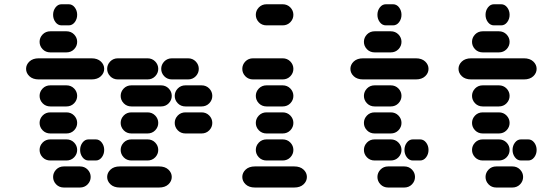

<svg xmlns="http://www.w3.org/2000/svg" viewBox="-20 -881 2540 888"><path d="M275.4 -13.7H349.6Q371.1 -13.7 385.3 -28.3Q399.4 -43 399.4 -62.5Q399.4 -82 385.3 -96.7Q371.1 -111.3 349.6 -111.3H275.4Q253.9 -111.3 239.7 -96.7Q225.6 -82 225.6 -62.5Q225.6 -43 239.7 -28.3Q253.9 -13.7 275.4 -13.7ZM212.9 -138.7H287.1Q308.6 -138.7 322.8 -153.3Q336.9 -168 336.9 -187.5Q336.9 -207 322.8 -221.7Q308.6 -236.3 287.1 -236.3H212.9Q191.4 -236.3 177.2 -221.7Q163.1 -207 163.1 -187.5Q163.1 -168 177.2 -153.3Q191.4 -138.7 212.9 -138.7ZM389.6 -138.7H422.9Q439.5 -138.7 450.7 -153.3Q461.9 -168 461.9 -187.5Q461.9 -207 450.7 -221.7Q439.5 -236.3 422.9 -236.3H389.6Q373 -236.3 361.8 -221.7Q350.6 -207 350.6 -187.5Q350.6 -168 361.8 -153.3Q373 -138.7 389.6 -138.7ZM212.9 -263.7H287.1Q308.6 -263.7 322.8 -278.3Q336.9 -293 336.9 -312.5Q336.9 -332 322.8 -346.7Q308.6 -361.3 287.1 -361.3H212.9Q191.4 -361.3 177.2 -346.7Q163.1 -332 163.1 -312.5Q163.1 -293 177.2 -278.3Q191.4 -263.7 212.9 -263.7ZM212.9 -388.7H287.1Q308.6 -388.7 322.8 -403.3Q336.9 -418 336.9 -437.5Q336.9 -457 322.8 -471.7Q308.6 -486.3 287.1 -486.3H212.9Q191.4 -486.3 177.2 -471.7Q163.1 -457 163.1 -437.5Q163.1 -418 177.2 -403.3Q191.4 -388.7 212.9 -388.7ZM159.2 -513.7H403.3Q430.7 -513.7 446.3 -528.3Q461.9 -543 461.9 -562.5Q461.9 -582 446.3 -596.7Q430.7 -611.3 403.3 -611.3H159.2Q131.8 -611.3 116.2 -596.7Q100.6 -582 100.6 -562.5Q100.6 -543 116.2 -528.3Q131.8 -513.7 159.2 -513.7ZM212.9 -638.7H287.1Q308.6 -638.7 322.8 -653.3Q336.9 -668 336.9 -687.5Q336.9 -707 322.8 -721.7Q308.6 -736.3 287.1 -736.3H212.9Q191.4 -736.3 177.2 -721.7Q163.1 -707 163.1 -687.5Q163.1 -668 177.2 -653.3Q191.4 -638.7 212.9 -638.7ZM264.6 -763.7H297.9Q314.5 -763.7 325.7 -778.3Q336.9 -793 336.9 -812.5Q336.9 -832 325.7 -846.7Q314.5 -861.3 297.9 -861.3H264.6Q248 -861.3 236.8 -846.7Q225.6 -832 225.6 -812.5Q225.6 -793 236.8 -778.3Q248 -763.7 264.6 -763.7Z M534.2 -13.7H715.8Q743.2 -13.7 758.8 -28.3Q774.4 -43 774.4 -62.5Q774.4 -82 758.8 -96.7Q743.2 -111.3 715.8 -111.3H534.2Q506.8 -111.3 491.2 -96.7Q475.6 -82 475.6 -62.5Q475.6 -43 491.2 -28.3Q506.8 -13.7 534.2 -13.7ZM587.9 -138.7H662.1Q683.6 -138.7 697.8 -153.3Q711.9 -168 711.9 -187.5Q711.9 -207 697.8 -221.7Q683.6 -236.3 662.1 -236.3H587.9Q566.4 -236.3 552.2 -221.7Q538.1 -207 538.1 -187.5Q538.1 -168 552.2 -153.3Q566.4 -138.7 587.9 -138.7ZM587.9 -263.7H662.1Q683.6 -263.7 697.8 -278.3Q711.9 -293 711.9 -312.5Q711.9 -332 697.8 -346.7Q683.6 -361.3 662.1 -361.3H587.9Q566.4 -361.3 552.2 -346.7Q538.1 -332 538.1 -312.5Q538.1 -293 552.2 -278.3Q566.4 -263.7 587.9 -263.7ZM837.9 -263.7H912.1Q933.6 -263.7 947.8 -278.3Q961.9 -293 961.9 -312.5Q961.9 -332 947.8 -346.7Q933.6 -361.3 912.1 -361.3H837.9Q816.4 -361.3 802.2 -346.7Q788.1 -332 788.1 -312.5Q788.1 -293 802.2 -278.3Q816.4 -263.7 837.9 -263.7ZM587.9 -388.7H724.6Q746.1 -388.7 760.3 -403.3Q774.4 -418 774.4 -437.5Q774.4 -457 760.3 -471.7Q746.1 -486.3 724.6 -486.3H587.9Q566.4 -486.3 552.2 -471.7Q538.1 -457 538.1 -437.5Q538.1 -418 552.2 -403.3Q566.4 -388.7 587.9 -388.7ZM837.9 -388.7H912.1Q933.6 -388.7 947.8 -403.3Q961.9 -418 961.9 -437.5Q961.9 -457 947.8 -471.7Q933.6 -486.3 912.1 -486.3H837.9Q816.4 -486.3 802.2 -471.7Q788.1 -457 788.1 -437.5Q788.1 -418 802.2 -403.3Q816.4 -388.7 837.9 -388.7ZM525.4 -513.7H662.1Q683.6 -513.7 697.8 -528.3Q711.9 -543 711.9 -562.5Q711.9 -582 697.8 -596.7Q683.6 -611.3 662.1 -611.3H525.4Q503.9 -611.3 489.7 -596.7Q475.6 -582 475.6 -562.5Q475.6 -543 489.7 -528.3Q503.9 -513.7 525.4 -513.7ZM775.4 -513.7H849.6Q871.1 -513.7 885.3 -528.3Q899.4 -543 899.4 -562.5Q899.4 -582 885.3 -596.7Q871.1 -611.3 849.6 -611.3H775.4Q753.9 -611.3 739.7 -596.7Q725.6 -582 725.6 -562.5Q725.6 -543 739.7 -528.3Q753.9 -513.7 775.4 -513.7Z M1159.2 -13.7H1340.8Q1368.2 -13.7 1383.8 -28.3Q1399.4 -43 1399.4 -62.5Q1399.4 -82 1383.8 -96.7Q1368.2 -111.3 1340.8 -111.3H1159.2Q1131.8 -111.3 1116.2 -96.7Q1100.6 -82 1100.6 -62.5Q1100.6 -43 1116.2 -28.3Q1131.8 -13.7 1159.2 -13.7ZM1212.9 -138.7H1287.1Q1308.6 -138.7 1322.8 -153.3Q1336.9 -168 1336.9 -187.5Q1336.9 -207 1322.8 -221.7Q1308.6 -236.3 1287.1 -236.3H1212.9Q1191.4 -236.3 1177.2 -221.7Q1163.1 -207 1163.1 -187.5Q1163.1 -168 1177.2 -153.3Q1191.4 -138.7 1212.9 -138.7ZM1212.9 -263.7H1287.1Q1308.6 -263.7 1322.8 -278.3Q1336.9 -293 1336.9 -312.5Q1336.9 -332 1322.8 -346.7Q1308.6 -361.3 1287.1 -361.3H1212.9Q1191.4 -361.3 1177.2 -346.7Q1163.1 -332 1163.1 -312.5Q1163.1 -293 1177.2 -278.3Q1191.4 -263.7 1212.9 -263.7ZM1212.9 -388.7H1287.1Q1308.6 -388.7 1322.8 -403.3Q1336.9 -418 1336.9 -437.5Q1336.9 -457 1322.8 -471.7Q1308.6 -486.3 1287.1 -486.3H1212.9Q1191.4 -486.3 1177.2 -471.7Q1163.1 -457 1163.1 -437.5Q1163.1 -418 1177.2 -403.3Q1191.4 -388.7 1212.9 -388.7ZM1150.4 -513.7H1287.1Q1308.6 -513.7 1322.8 -528.3Q1336.9 -543 1336.9 -562.5Q1336.9 -582 1322.8 -596.7Q1308.6 -611.3 1287.1 -611.3H1150.4Q1128.9 -611.3 1114.7 -596.7Q1100.6 -582 1100.6 -562.5Q1100.6 -543 1114.7 -528.3Q1128.9 -513.7 1150.4 -513.7ZM1212.9 -763.7H1287.1Q1308.6 -763.7 1322.8 -778.3Q1336.9 -793 1336.9 -812.5Q1336.9 -832 1322.8 -846.7Q1308.6 -861.3 1287.1 -861.3H1212.9Q1191.4 -861.3 1177.2 -846.7Q1163.1 -832 1163.1 -812.5Q1163.1 -793 1177.2 -778.3Q1191.4 -763.7 1212.9 -763.7Z M1775.4 -13.7H1849.6Q1871.1 -13.7 1885.3 -28.3Q1899.4 -43 1899.4 -62.5Q1899.4 -82 1885.3 -96.7Q1871.1 -111.3 1849.6 -111.3H1775.4Q1753.9 -111.3 1739.7 -96.7Q1725.6 -82 1725.6 -62.5Q1725.6 -43 1739.7 -28.3Q1753.9 -13.7 1775.4 -13.7ZM1712.9 -138.7H1787.1Q1808.6 -138.7 1822.8 -153.3Q1836.9 -168 1836.9 -187.5Q1836.9 -207 1822.8 -221.7Q1808.6 -236.3 1787.1 -236.3H1712.9Q1691.4 -236.3 1677.2 -221.7Q1663.1 -207 1663.1 -187.5Q1663.1 -168 1677.2 -153.3Q1691.4 -138.7 1712.9 -138.7ZM1889.6 -138.7H1922.9Q1939.5 -138.7 1950.7 -153.3Q1961.9 -168 1961.9 -187.5Q1961.9 -207 1950.7 -221.7Q1939.5 -236.3 1922.9 -236.3H1889.6Q1873 -236.3 1861.8 -221.7Q1850.6 -207 1850.6 -187.5Q1850.6 -168 1861.8 -153.3Q1873 -138.7 1889.6 -138.7ZM1712.9 -263.7H1787.1Q1808.6 -263.7 1822.8 -278.3Q1836.9 -293 1836.9 -312.5Q1836.9 -332 1822.8 -346.7Q1808.6 -361.3 1787.1 -361.3H1712.9Q1691.4 -361.3 1677.2 -346.7Q1663.1 -332 1663.1 -312.5Q1663.1 -293 1677.2 -278.3Q1691.4 -263.7 1712.9 -263.7ZM1712.9 -388.7H1787.1Q1808.6 -388.7 1822.8 -403.3Q1836.9 -418 1836.9 -437.5Q1836.9 -457 1822.8 -471.7Q1808.6 -486.3 1787.1 -486.3H1712.9Q1691.4 -486.3 1677.2 -471.7Q1663.1 -457 1663.1 -437.5Q1663.1 -418 1677.2 -403.3Q1691.4 -388.7 1712.9 -388.7ZM1659.2 -513.7H1903.3Q1930.7 -513.7 1946.3 -528.3Q1961.9 -543 1961.9 -562.5Q1961.9 -582 1946.3 -596.7Q1930.7 -611.3 1903.3 -611.3H1659.2Q1631.8 -611.3 1616.2 -596.7Q1600.6 -582 1600.6 -562.5Q1600.6 -543 1616.2 -528.3Q1631.8 -513.7 1659.2 -513.7ZM1712.9 -638.7H1787.1Q1808.6 -638.7 1822.8 -653.3Q1836.9 -668 1836.9 -687.5Q1836.9 -707 1822.8 -721.7Q1808.6 -736.3 1787.1 -736.3H1712.9Q1691.4 -736.3 1677.2 -721.7Q1663.1 -707 1663.1 -687.5Q1663.1 -668 1677.2 -653.3Q1691.4 -638.7 1712.9 -638.7ZM1764.6 -763.7H1797.9Q1814.5 -763.7 1825.7 -778.3Q1836.9 -793 1836.9 -812.5Q1836.9 -832 1825.7 -846.7Q1814.5 -861.3 1797.9 -861.3H1764.6Q1748 -861.3 1736.8 -846.7Q1725.6 -832 1725.6 -812.5Q1725.6 -793 1736.8 -778.3Q1748 -763.7 1764.6 -763.7Z M2275.4 -13.7H2349.6Q2371.1 -13.7 2385.3 -28.3Q2399.4 -43 2399.4 -62.5Q2399.4 -82 2385.3 -96.7Q2371.1 -111.3 2349.6 -111.3H2275.4Q2253.9 -111.3 2239.7 -96.7Q2225.6 -82 2225.6 -62.5Q2225.6 -43 2239.7 -28.3Q2253.9 -13.7 2275.4 -13.7ZM2212.9 -138.7H2287.1Q2308.6 -138.7 2322.8 -153.3Q2336.9 -168 2336.9 -187.5Q2336.9 -207 2322.8 -221.7Q2308.6 -236.3 2287.1 -236.3H2212.9Q2191.4 -236.3 2177.2 -221.7Q2163.1 -207 2163.1 -187.5Q2163.1 -168 2177.2 -153.3Q2191.4 -138.7 2212.9 -138.7ZM2389.6 -138.7H2422.9Q2439.5 -138.7 2450.7 -153.3Q2461.9 -168 2461.9 -187.5Q2461.9 -207 2450.7 -221.7Q2439.5 -236.3 2422.9 -236.3H2389.6Q2373 -236.3 2361.8 -221.7Q2350.6 -207 2350.6 -187.5Q2350.6 -168 2361.8 -153.3Q2373 -138.7 2389.6 -138.7ZM2212.9 -263.7H2287.1Q2308.6 -263.7 2322.8 -278.3Q2336.9 -293 2336.9 -312.5Q2336.9 -332 2322.8 -346.7Q2308.6 -361.3 2287.1 -361.3H2212.9Q2191.4 -361.3 2177.2 -346.7Q2163.1 -332 2163.1 -312.5Q2163.1 -293 2177.2 -278.3Q2191.4 -263.7 2212.9 -263.7ZM2212.9 -388.7H2287.1Q2308.6 -388.7 2322.8 -403.3Q2336.9 -418 2336.9 -437.5Q2336.9 -457 2322.8 -471.7Q2308.6 -486.3 2287.1 -486.3H2212.9Q2191.4 -486.3 2177.2 -471.7Q2163.1 -457 2163.1 -437.5Q2163.1 -418 2177.2 -403.3Q2191.4 -388.7 2212.9 -388.7ZM2159.2 -513.7H2403.3Q2430.7 -513.7 2446.3 -528.3Q2461.9 -543 2461.9 -562.5Q2461.9 -582 2446.3 -596.7Q2430.7 -611.3 2403.3 -611.3H2159.2Q2131.8 -611.3 2116.2 -596.7Q2100.6 -582 2100.6 -562.5Q2100.6 -543 2116.2 -528.3Q2131.8 -513.7 2159.2 -513.7ZM2212.9 -638.7H2287.1Q2308.6 -638.7 2322.8 -653.3Q2336.9 -668 2336.9 -687.5Q2336.9 -707 2322.8 -721.7Q2308.6 -736.3 2287.1 -736.3H2212.9Q2191.4 -736.3 2177.2 -721.7Q2163.1 -707 2163.1 -687.5Q2163.1 -668 2177.2 -653.3Q2191.4 -638.7 2212.9 -638.7ZM2264.6 -763.7H2297.9Q2314.5 -763.7 2325.7 -778.3Q2336.9 -793 2336.9 -812.5Q2336.9 -832 2325.7 -846.7Q2314.5 -861.3 2297.9 -861.3H2264.6Q2248 -861.3 2236.8 -846.7Q2225.6 -832 2225.6 -812.5Q2225.6 -793 2236.8 -778.3Q2248 -763.7 2264.6 -763.7Z"/></svg>

Font: Workbench
Style: Regular
Weight: 400
Designer: Jens Kutilek
Foundry: Jens Kutilek
Version: Version 2.001